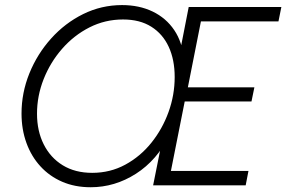

<svg xmlns="http://www.w3.org/2000/svg" viewBox="-20 -748 1156 775"><path d="M345.7 7.8Q282.2 7.8 231 -14.4Q179.7 -36.6 143.1 -76.7Q106.4 -116.7 86.7 -171.1Q66.9 -225.6 66.9 -289.6Q66.9 -373.5 98.6 -451.9Q130.4 -530.3 186.3 -592.5Q242.2 -654.8 315.7 -691.2Q389.2 -727.5 472.7 -727.5Q542 -727.5 596.2 -701.4Q650.4 -675.3 683.3 -626.5Q716.3 -577.6 721.7 -509.8L701.2 -512.7L741.7 -719.7H1115.7L1104 -661.6H791L738.3 -395.5H1006.8L995.1 -338.4H725.6L669.9 -58.1H982.9L971.7 0H598.1L639.6 -207L665 -203.6Q613.8 -101.1 528.6 -46.6Q443.4 7.8 345.7 7.8ZM352.1 -50.3Q424.8 -50.3 485.6 -83.3Q546.4 -116.2 591.1 -171.9Q635.7 -227.5 660.4 -296.1Q685.1 -364.7 685.1 -437Q685.1 -506.8 661.1 -558.8Q637.2 -610.8 590.8 -640.1Q544.4 -669.4 476.6 -669.4Q404.3 -669.4 341.3 -637.5Q278.3 -605.5 230.7 -551Q183.1 -496.6 156.2 -428.7Q129.4 -360.8 129.4 -289.1Q129.4 -219.2 156.5 -165.3Q183.6 -111.3 233.4 -80.8Q283.2 -50.3 352.1 -50.3Z"/></svg>

Font: Reddit Sans Light
Style: Italic
Weight: 300
Italic angle: -11.25°
Designer: Stephen Hutchings
Version: Version 1.013